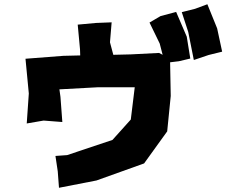

<svg xmlns="http://www.w3.org/2000/svg" viewBox="-20 -847 1062 901"><path d="M99.6 -571.3 115.2 -408.2 105.5 -267.6 184.6 -281.2 272.5 -274.4 263.7 -392.6 258.8 -427.7 439.5 -437.5H612.3L593.8 -286.1L507.8 -190.4L294.9 -119.1L240.2 -115.2L251 -43L256.8 34.2L432.6 0L656.2 -80.1L764.6 -230.5L781.2 -396.5L778.3 -554.7L819.3 -559.6L873 -572.3L856.4 -674.8L806.6 -791L733.4 -771.5L681.6 -741.2L729.5 -642.6L743.2 -589.8L726.6 -598.6L593.8 -591.8L511.7 -589.8L496.1 -648.4L503.9 -742.2L430.7 -739.3L344.7 -731.4L355.5 -615.2L356.4 -586.9L277.3 -585ZM833 -790 863.3 -697.3 889.6 -565.4 959 -588.9 1022.5 -604.5 999 -713.9 953.1 -827.1 895.5 -805.7Z"/></svg>

Font: MaokenAssortedSans-TC
Style: Regular
Weight: 500
Version: Version 0.83